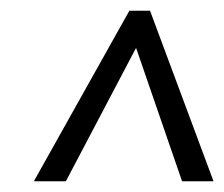

<svg xmlns="http://www.w3.org/2000/svg" viewBox="-20 -597 417 357"><path d="M43 -260 220.5 -577H259L377 -260H318.5L233 -508L102.5 -260Z"/></svg>

Font: Karla Light
Style: Italic
Weight: 300
Italic angle: -8°
Designer: Jonathan Pinhorn
Version: Version 2.004;gftools[0.9.33]